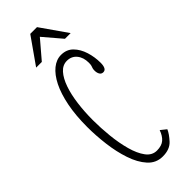

<svg xmlns="http://www.w3.org/2000/svg" viewBox="-228 -684 716 716"><g transform="rotate(-45 129.5 -326.5)"><path d="M146.5 10Q111.5 10 88 -16Q64.5 -42 50.5 -83.8Q36.5 -125.5 30.5 -174Q24.5 -222.5 24.5 -267.5Q24.5 -328 34 -376Q43.5 -424 60.2 -457.5Q77 -491 99 -508.8Q121 -526.5 145.5 -526.5Q174.5 -526.5 193 -507.8Q211.5 -489 220.5 -460.2Q229.5 -431.5 229.5 -401Q229.5 -386 225.2 -377.5Q221 -369 211.5 -369Q202 -369 197.2 -377Q192.5 -385 192.5 -396.5Q192.5 -404.5 194 -408.5Q195.5 -412.5 197 -417.5Q198.5 -422.5 198.5 -432.5Q198.5 -460.5 184 -478Q169.5 -495.5 145.5 -495.5Q123 -495.5 106.5 -477Q90 -458.5 79 -427Q68 -395.5 62.8 -355Q57.5 -314.5 57.5 -270Q57.5 -229 62 -185.2Q66.5 -141.5 76.8 -104.2Q87 -67 104 -44Q121 -21 146.5 -21Q171.5 -21 185.5 -33Q199.5 -45 207.5 -68L230 -50Q222.5 -32.5 203 -11.2Q183.5 10 146.5 10ZM46.5 -558.5 120 -663H155.5L228.5 -558.5H198.5L137.5 -630L76.5 -558.5Z"/></g></svg>

Font: Imbue Thin 10pt Thin
Style: Regular
Weight: 250
Version: Version 1.102